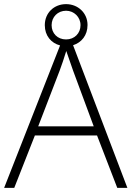

<svg xmlns="http://www.w3.org/2000/svg" viewBox="-20 -910 638 930"><path d="M548 0H597L334 -691C375 -704 404 -739 404 -789C404 -847 358 -890 300 -890C242 -890 197 -848 197 -788C197 -737 228 -701 271 -690L0 0H49L149 -254H450ZM300 -719C258 -719 230 -749 230 -788C230 -828 260 -858 300 -858C338 -858 370 -828 370 -788C370 -749 341 -719 300 -719ZM334 -568 434 -298H165L269 -568C278 -593 291 -629 301 -663C312 -630 327 -589 334 -568Z"/></svg>

Font: Noto Sans Syriac Extralight
Style: Regular
Weight: 200
Designer: Patrick Giasson and the Monotype Design Team
Foundry: Monotype Imaging Inc.
Version: Version 3.000